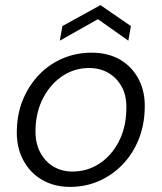

<svg xmlns="http://www.w3.org/2000/svg" viewBox="-20 -719 632 751"><path d="M254 12Q191 12 143 -16.5Q95 -45 69 -96.5Q43 -148 46 -214Q48 -279 71.5 -333.5Q95 -388 134.5 -428.5Q174 -469 226.5 -491Q279 -513 338 -513Q403 -513 450 -485.5Q497 -458 523 -408Q549 -358 546 -291Q544 -226 521 -170.5Q498 -115 458 -74Q418 -33 366 -10.5Q314 12 254 12ZM263 -48Q321 -48 368 -78.5Q415 -109 443.5 -163Q472 -217 474 -286Q477 -340 457.5 -377Q438 -414 404.5 -433.5Q371 -453 329 -453Q272 -453 225.5 -422.5Q179 -392 150 -338Q121 -284 119 -215Q117 -162 136.5 -124.5Q156 -87 189 -67.5Q222 -48 263 -48ZM214 -560 224 -617 373 -699 492 -617 482 -560 363 -644Z"/></svg>

Font: DM Sans 17pt Light
Style: Italic
Weight: 300
Italic angle: -10°
Version: Version 4.004;gftools[0.9.30]